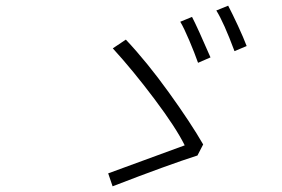

<svg xmlns="http://www.w3.org/2000/svg" viewBox="-20 -720 996 679"><path d="M659.1 -660.2Q679 -621.8 724.4 -517L680.4 -497.9Q668.3 -532.3 649.5 -576.7Q630.7 -621.1 617.5 -643.1ZM786.9 -699.9Q801.1 -672.9 821.4 -629.3Q841.6 -585.6 852.3 -557.2L809.3 -539.1Q771.3 -641 745 -682.9ZM678.3 -170.1Q574.9 -137.1 378.2 -61.1L362.6 -106.9Q391 -117.5 633.2 -206Q602.6 -268.1 526.6 -369.3Q450.6 -470.5 378.9 -549L425.1 -579.9Q499.3 -501.1 577.1 -393.1Q654.8 -285.2 698.5 -209.2Z"/></svg>

Font: Karasuma Gothic
Style: Light Italic
Weight: 300
Italic angle: 9.39998°
Designer: Rasmus Andersson / Ryoko Nishizuka
Foundry: rsms
Version: Version 1.00